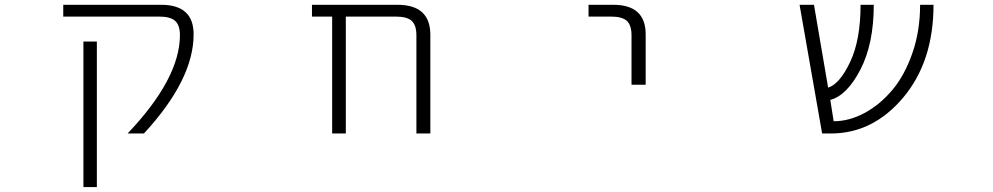

<svg xmlns="http://www.w3.org/2000/svg" viewBox="-20 -542 4040 781"><path d="M635.7 -522.5Q767.6 -522.5 767.6 -402.3Q767.6 -217.8 565.4 1H499Q711.9 -222.7 711.9 -399.4Q711.9 -439.5 692.4 -457Q672.9 -474.6 627 -474.6H237.3V-522.5ZM319.3 218.8V-373H374V218.8Z M1673.8 -398.4Q1673.8 -439.5 1654.8 -457Q1635.7 -474.6 1588.9 -474.6H1386.7V1H1331.1V-474.6H1249V-522.5H1596.7Q1729.5 -522.5 1730.5 -402.3V1H1673.8Z M2374 -474.6V-522.5H2474.6Q2606.4 -522.5 2606.4 -402.3V-197.3H2548.8V-398.4Q2548.8 -439.5 2529.8 -457Q2510.7 -474.6 2464.8 -474.6Z M3777.3 -522.5Q3777.3 -292 3654.3 -145.5Q3531.2 1 3359.4 1H3324.2L3232.4 -522.5H3291L3348.6 -185.5Q3395.5 -200.2 3438 -289.6Q3480.5 -378.9 3480.5 -522.5H3534.2Q3534.2 -363.3 3479.5 -258.3Q3424.8 -153.3 3357.4 -135.7L3371.1 -48.8Q3434.6 -48.8 3498 -83Q3560.5 -117.2 3610.4 -176.8Q3660.2 -236.3 3691.4 -326.2Q3722.7 -416 3722.7 -522.5Z"/></svg>

Font: Gen Shin Gothic Monospace Light
Style: Regular
Weight: 300
Designer: [Source Han Sans]
Ryoko NISHIZUKA  (kana & ideographs); Paul D. Hunt (Latin, Greek & Cyrillic); Wenlong ZHANG  (bopomofo
Version: Version 1.002.20150607